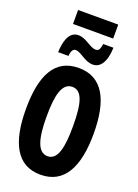

<svg xmlns="http://www.w3.org/2000/svg" viewBox="-196 -1153 892 1240"><g transform="rotate(20 250.0 -533.5)"><path d="M115 -979H391V-1075H115ZM87 -775H158C161 -811 172 -827 190 -827C226 -827 268 -776 324 -776C374 -776 410 -824 413 -924H343C337 -888 330 -873 310 -873C267 -873 229 -923 174 -923C104 -923 89 -837 87 -775ZM249 8C413 8 483 -130 483 -358C483 -588 413 -725 249 -725C84 -725 17 -590 17 -360C17 -130 86 8 249 8ZM252 -120C182 -120 159 -212 159 -359C159 -507 181 -596 251 -596C319 -596 341 -515 341 -358C341 -214 322 -120 252 -120Z"/></g></svg>

Font: Noto Sans Mono ExtraCondensed ExtraBold
Style: Regular
Weight: 800
Width: 2
Designer: Monotype Design Team
Foundry: Monotype Imaging Inc.
Version: Version 2.014